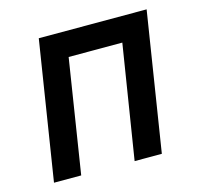

<svg xmlns="http://www.w3.org/2000/svg" viewBox="-85 -643 771 736"><g transform="rotate(-15 300.0 -275.0)"><path d="M42 0 129 -550H557L470 0H362L434 -451H221L150 0Z"/></g></svg>

Font: JetBrains Mono NL SemiBold
Style: Italic
Weight: 600
Italic angle: -9°
Monospace: yes
Designer: Philipp Nurullin, Konstantin Bulenkov
Foundry: JetBrains
Version: Version 2.305; ttfautohint (v1.8.4.7-5d5b)